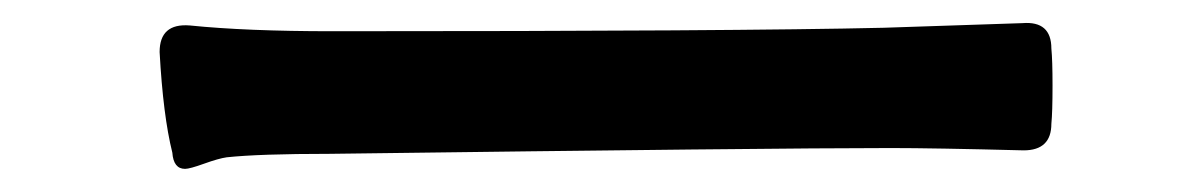

<svg xmlns="http://www.w3.org/2000/svg" viewBox="-20 -467 1040 166"><path d="M118 -422Q118 -447 144 -445Q193 -440 267 -440Q617 -440 744 -443L864 -447Q889 -449 889 -425Q890 -415 890 -393Q890 -370 889 -360Q889 -337 865 -337Q787 -339 750 -339Q649 -339 265 -334Q204 -334 176 -331Q169 -330 156.5 -325.5Q144 -321 140 -321Q130 -321 129 -335Q121 -367 118 -422Z"/></svg>

Font: Shippori Gochic B2 Bold
Style: Regular
Weight: 700
Designer: FONTDASU
Foundry: FONTDASU / Google Inc. / but / Adobe
Version: Version 1.130